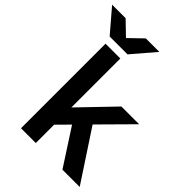

<svg xmlns="http://www.w3.org/2000/svg" viewBox="-342 -1035 1156 1156"><g transform="rotate(45 236.5 -457.0)"><path d="M54 0H180V-156L256 -233L407 0H554L343 -321L540 -520H389L180 -303V-720H54ZM41 -768H193L318 -914H203L117 -831L31 -914H-84Z"/></g></svg>

Font: Aspekta 600
Style: Regular
Weight: 600
Designer: Ivo Dolenc
Version: Version 2.100